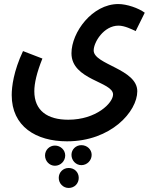

<svg xmlns="http://www.w3.org/2000/svg" viewBox="-20 -659 759 951"><path d="M38 -188C38 -33 158 41 312 41C530 41 660 -107 660 -207C660 -318 444 -339 444 -409C444 -450 494 -532 567 -532C597 -532 633 -514 652 -505L697 -596C666 -619 608 -639 566 -639C437 -639 334 -499 334 -395C334 -262 540 -255 540 -191C540 -149 457 -66 318 -66C215 -66 150 -111 150 -207C150 -247 162 -299 190 -369L94 -406C47 -306 38 -229 38 -188ZM383 60C356 60 334 81 334 108C334 136 356 159 383 159C411 159 434 136 434 108C434 81 411 60 383 60ZM252 62C225 62 203 84 203 111C203 139 225 162 252 162C280 162 303 139 303 111C303 84 280 62 252 62ZM320 173C293 173 271 194 271 222C271 250 293 272 320 272C349 272 370 250 370 222C370 194 349 173 320 173Z"/></svg>

Font: Noto Sans Arabic UI XCn SmBd
Style: Regular
Weight: 600
Width: 2
Designer: Monotype Design Team, Nadine Chahine and Nizar Qandah
Foundry: Monotype Imaging Inc.
Version: Version 2.010